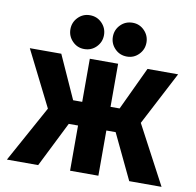

<svg xmlns="http://www.w3.org/2000/svg" viewBox="-81 -813 912 895"><g transform="rotate(10 375.0 -365.0)"><path d="M156 -267 24 -530H173L265 -326H308V-530H442V-326H485L581 -530H726L594 -277L741 0H588L486 -214H442V0H308V-214H264L157 0H9ZM273.8 -570Q241 -570 218 -593.7Q195 -617.3 195 -650.2Q195 -683 218 -706.5Q241 -730 273.8 -730Q308 -730 331 -706.3Q354 -682.7 354 -649.8Q354 -617 331 -593.5Q308 -570 273.8 -570ZM476.2 -570Q442 -570 419 -593.7Q396 -617.3 396 -650.2Q396 -683 419 -706.5Q442 -730 476.2 -730Q509 -730 532 -706.3Q555 -682.7 555 -649.8Q555 -617 532 -593.5Q509 -570 476.2 -570Z"/></g></svg>

Font: Golos UI VF
Style: Regular
Weight: 400
Designer: A.Korolkova, Vitaly Kuzmin
Foundry: ParaType Ltd
Version: Version 2.000